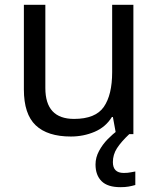

<svg xmlns="http://www.w3.org/2000/svg" viewBox="-20 -556 658 796"><path d="M533 -536V0H461L448 -71H444Q418 -29 372 -9.5Q326 10 274 10Q177 10 128 -36.5Q79 -83 79 -185V-536H168V-191Q168 -63 287 -63Q376 -63 410.5 -113Q445 -163 445 -257V-536ZM448 116Q448 161 493 161Q510 161 521.5 158.5Q533 156 541 155V211Q527 215 513 217.5Q499 220 479 220Q426 220 401 195Q376 170 376 126Q376 97 390.5 70Q405 43 426.5 21Q448 -1 468 -15L516 0Q482 32 465 58.5Q448 85 448 116Z"/></svg>

Font: Noto Sans Modi
Style: Regular
Weight: 400
Designer: Monotype Design Team
Foundry: Monotype Imaging Inc.
Version: Version 2.003; ttfautohint (v1.8.4.7-5d5b)